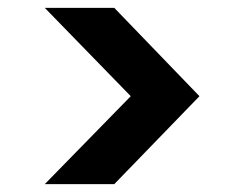

<svg xmlns="http://www.w3.org/2000/svg" viewBox="-20 -537 622 489"><path d="M94 -68 313 -292 94 -517H271L488 -292L271 -68Z"/></svg>

Font: DM Sans 11pt ExtraBold
Style: Regular
Weight: 800
Version: Version 4.004;gftools[0.9.30]